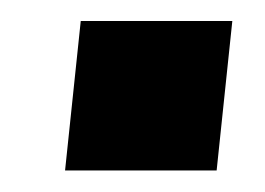

<svg xmlns="http://www.w3.org/2000/svg" viewBox="-20 -466 248 180"><path d="M41 -306.2 55.7 -446.3H197.8L183.1 -306.2Z"/></svg>

Font: Oswald
Style: Demi-Bold
Weight: 600
Designer: Vernon Adams
Foundry: Vernon Adams
Version: 3.0; ttfautohint (v0.94.23-7a4d-dirty) -l 8 -r 50 -G 200 -x 